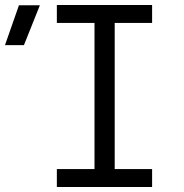

<svg xmlns="http://www.w3.org/2000/svg" viewBox="-119 -750 739 770"><path d="M-99 -569 -43 -729H41L-23 -569ZM109 0V-72H260V-658H109V-730H491V-658H341V-72H491V0Z"/></svg>

Font: JetBrains Mono NL Light
Style: Regular
Weight: 300
Monospace: yes
Designer: Philipp Nurullin, Konstantin Bulenkov
Foundry: JetBrains
Version: Version 2.305; ttfautohint (v1.8.4.7-5d5b)